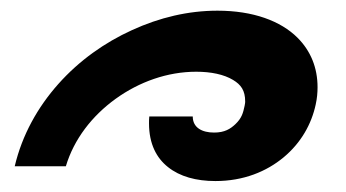

<svg xmlns="http://www.w3.org/2000/svg" viewBox="-20 -926 642 356"><path d="M379.4 -590.3C431.6 -590.3 474.1 -607.9 505.9 -634.3C538.1 -661.1 557.6 -695.8 565.4 -732.4C567.9 -743.7 568.8 -754.4 568.8 -764.2C568.8 -800.3 556.2 -831.5 531.7 -856C500.5 -887.2 449.2 -906.2 383.3 -906.2C329.1 -906.2 275.9 -893.6 224.6 -870.1C174.3 -847.2 127 -814 87.9 -770C49.8 -727.1 21 -675.8 7.3 -617.7H102.1C117.2 -668 150.4 -710.9 194.3 -742.7C238.3 -774.4 290.5 -793 343.8 -793C371.1 -793 395 -788.1 412.1 -777.8C426.8 -769 434.6 -758.3 434.6 -737.8C434.6 -736.8 434.6 -734.4 433.6 -730C430.7 -716.3 428.2 -707 416.5 -695.8C407.2 -687 396.5 -680.2 377 -680.2C355 -680.2 337.4 -689 337.4 -710H256.8C256.3 -705.6 256.3 -701.2 256.3 -697.3C256.3 -658.7 270.5 -632.8 291.5 -616.2C313.5 -598.6 343.8 -590.3 379.4 -590.3Z"/></svg>

Font: Hack
Style: Bold Oblique
Weight: 700
Italic angle: -12°
Monospace: yes
Designer: Christopher Simpkins
Foundry: Christopher Simpkins
Version: Version 2.010